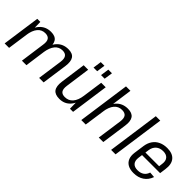

<svg xmlns="http://www.w3.org/2000/svg" viewBox="117 -1647 2563 2563"><g transform="rotate(45 1398.0 -366.0)"><path d="M741 -353Q750 -418 728.5 -449.5Q707 -481 654 -481Q588 -481 546.5 -431Q505 -381 490 -285L444 -217L452 -278Q471 -410 533.5 -479Q596 -548 697 -548Q777 -548 808.5 -502Q840 -456 827 -361L776 0H691ZM116 -540H174L177 -371L124 0H40ZM415 -353Q425 -418 403.5 -449.5Q382 -481 328 -481Q262 -481 220 -431Q178 -381 164 -285L118 -217L127 -278Q147 -411 209 -479.5Q271 -548 371 -548Q450 -548 482.5 -502Q515 -456 501 -361L451 0H366Z M1028 -187Q1019 -122 1040 -91.5Q1061 -61 1114 -61Q1184 -61 1227 -111Q1270 -161 1283 -256L1325 -323L1316 -262Q1297 -131 1237 -61.5Q1177 8 1079 8Q995 8 962 -38Q929 -84 942 -179L992 -540H1077ZM1332 0H1273L1270 -165L1323 -540H1408ZM1193 -731 1176 -611H1107L1124 -731ZM1335 -731 1317 -611H1249L1266 -731Z M1867 -352Q1876 -419 1854 -450Q1832 -481 1777 -481Q1709 -481 1667 -431Q1625 -381 1611 -285L1565 -217L1574 -278Q1593 -410 1656 -479Q1719 -548 1820 -548Q1901 -548 1934 -502Q1967 -456 1953 -360L1902 0H1817ZM1591 -740H1675L1623 -364L1571 0H1487Z M2238 -740 2134 0H2050L2154 -740Z M2479 8Q2413 8 2370 -16Q2327 -40 2308.5 -85.5Q2290 -131 2299 -195L2320 -345Q2330 -409 2362 -454.5Q2394 -500 2445.5 -524Q2497 -548 2564 -548Q2665 -548 2712 -492Q2759 -436 2744 -331L2732 -243H2375L2383 -299H2672L2654 -271L2664 -350Q2673 -412 2644 -446Q2615 -480 2555 -480Q2493 -480 2454 -446Q2415 -412 2406 -350L2383 -185Q2375 -123 2403 -90Q2431 -57 2491 -57Q2546 -57 2582 -82Q2618 -107 2633 -155L2712 -149Q2686 -73 2625.5 -32.5Q2565 8 2479 8Z"/></g></svg>

Font: Pathway Extreme SemiCondensed
Style: Italic
Weight: 400
Width: 4
Italic angle: -8°
Version: Version 1.001;gftools[0.9.26]